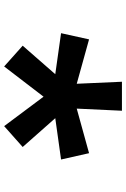

<svg xmlns="http://www.w3.org/2000/svg" viewBox="138 -912 605 921"><g transform="rotate(90 440.5 -451.5)"><path d="M585 -168.9 443.8 -357.9 298.8 -168.9 199.2 -257.8 335.9 -414.1 139.2 -441.9 168.9 -576.2 381.8 -517.1 372.1 -733.9H511.2L501 -517.1L714.8 -576.2L745.1 -441.9L546.9 -414.1L685.1 -257.8Z"/></g></svg>

Font: Messapia Bold
Style: Regular
Weight: 400
Designer: Luca Marsano
Foundry: Collletttivo
Version: Version 1.000;FEAKit 1.0